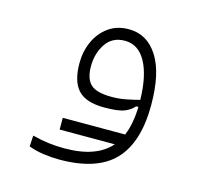

<svg xmlns="http://www.w3.org/2000/svg" viewBox="-85 -417 756 725"><g transform="rotate(15 293.0 -54.5)"><path d="M205.6 217.3Q175.8 217.3 144.3 212.9Q112.8 208.5 85.4 198.2L87.9 155.3Q122.6 164.1 151.9 167.7Q181.2 171.4 212.4 171.4Q277.3 171.4 322 155Q366.7 138.7 393.6 107.4H178.2V61.5H421.9Q441.4 15.6 443.4 -52.2L434.1 -51.8Q422.9 -37.1 398.9 -26.9Q375 -16.6 319.3 -16.6Q247.1 -16.6 216.3 -50Q185.5 -83.5 185.5 -154.3Q185.5 -199.7 202.9 -238.8Q220.2 -277.8 253.4 -302Q286.6 -326.2 333.5 -326.2Q404.8 -326.2 446.5 -261.2Q488.3 -196.3 488.3 -70.8Q488.3 74.7 420.7 146Q353 217.3 205.6 217.3ZM443.4 -79.6Q441.4 -174.3 412.1 -227.3Q382.8 -280.3 330.1 -280.3Q281.2 -280.3 255.9 -242.7Q230.5 -205.1 230.5 -154.3Q230.5 -105.5 253.4 -84Q276.4 -62.5 335.4 -62.5Q364.7 -62.5 391.8 -67.9Q418.9 -73.2 443.4 -79.6Z"/></g></svg>

Font: Cascadia Code NF ExtraLight
Style: Regular
Weight: 200
Monospace: yes
Designer: Aaron Bell
Foundry: Saja Typeworks
Version: Version 2404.023; ttfautohint (v1.8.4)